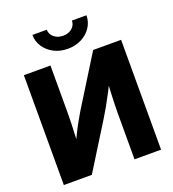

<svg xmlns="http://www.w3.org/2000/svg" viewBox="-165 -1070 1076 1195"><g transform="rotate(-20 373.5 -472.5)"><path d="M695.3 0H519.5V-302.2Q519.5 -326.2 520.5 -365.2Q521.5 -404.3 523.9 -453.1Q526.4 -502 529.8 -554.2L556.6 -546.4Q530.8 -493.7 507.8 -449.5Q484.9 -405.3 464.4 -369.1Q443.8 -333 424.8 -302.2L236.8 0H51.3V-727.5H227.5V-414.6Q227.5 -386.2 226.1 -341.8Q224.6 -297.4 222.4 -249.8Q220.2 -202.1 217.8 -164.1L199.2 -190.4Q216.8 -231.9 235.6 -270.3Q254.4 -308.6 272.5 -341.1Q290.5 -373.5 305.2 -397.5L510.3 -727.5H695.3ZM366.2 -788.1Q314.9 -788.1 274.7 -809.1Q234.4 -830.1 210.7 -865.7Q187 -901.4 187 -944.8H282.2Q282.2 -914.6 306.2 -894.5Q330.1 -874.5 366.2 -874.5Q401.9 -874.5 425.3 -894.5Q448.7 -914.6 448.7 -944.8H544.9Q544.9 -901.4 521.5 -865.7Q498 -830.1 457.5 -809.1Q417 -788.1 366.2 -788.1Z"/></g></svg>

Font: Inter 24pt ExtraBold
Style: Regular
Weight: 800
Designer: Rasmus Andersson
Foundry: rsms
Version: Version 4.001;git-66647c0bb